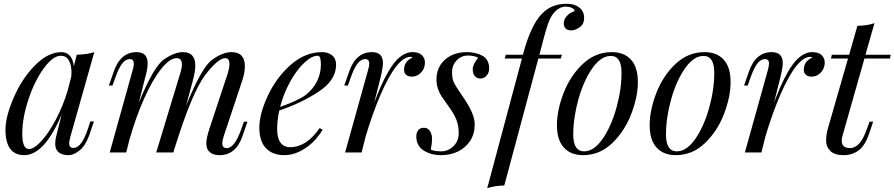

<svg xmlns="http://www.w3.org/2000/svg" viewBox="-20 -802 4705 1010"><path d="M131.8 -18.1Q159.7 -18.1 198.5 -60.8Q237.3 -103.5 274.7 -174.8Q312 -246.1 336.4 -327.1L355 -399.9Q356 -415.5 356 -421.9Q356 -461.9 341.6 -485.4Q327.1 -508.8 300.8 -508.8Q258.3 -508.8 210.2 -442.6Q162.1 -376.5 129.6 -278.8Q97.2 -181.2 97.2 -99.6Q97.2 -18.1 131.8 -18.1ZM107.4 14.2Q8.8 13.7 8.8 -120.1Q8.8 -188.5 52 -288.3Q95.2 -388.2 163.8 -458Q232.4 -527.8 304.2 -527.8Q330.6 -527.8 347.9 -508.3Q365.2 -488.8 368.2 -453.1L383.8 -514.2Q439.5 -515.6 476.1 -527.8L351.1 -85.9Q343.8 -59.6 343.8 -48.8Q343.8 -23.9 366.2 -23.9Q410.2 -23.9 442.9 -126L455.1 -163.1H474.1L449.2 -89.8Q428.7 -34.2 397.9 -10Q367.2 14.2 341.3 14.2Q295.9 14.2 278.8 -12.2Q270.5 -26.9 270.5 -44.4Q270.5 -62 273.9 -77.9Q277.3 -93.8 281.2 -108.2Q285.2 -122.6 286.1 -127L304.2 -199.7Q213.4 14.2 107.4 14.2Z M1197.8 -527.8Q1268.1 -527.8 1268.1 -453.1Q1268.1 -419.4 1253.9 -377L1156.7 -85Q1149.4 -61.5 1149.4 -46.9Q1149.4 -22.9 1172.9 -22.9Q1214.8 -22.9 1250 -125L1263.2 -162.1H1281.7L1256.8 -88.9Q1221.7 14.2 1135.7 14.2Q1091.3 14.2 1073.7 -13.2Q1065.4 -26.4 1065.4 -50.8Q1065.4 -75.2 1082 -126L1176.8 -412.1Q1187 -444.8 1187 -464.8Q1187 -496.1 1165 -496.1Q1126.5 -496.1 1057.9 -405Q989.3 -314 897.9 -20L898.9 -24.9L892.1 0H801.8L926.8 -412.1Q937 -443.8 937 -463.4Q937 -496.1 909.2 -496.1Q872.6 -496.1 827.4 -439Q782.2 -381.8 738 -283Q693.8 -184.1 660.2 -64.5L644 0H557.1L676.8 -429.2Q684.1 -454.1 684.1 -465.8Q684.1 -491.2 662.6 -491.2Q641.1 -491.2 622.6 -467.5Q604 -443.8 585 -389.2L571.8 -352.1H552.7L578.1 -424.8Q613.3 -527.8 698.7 -527.8Q756.8 -527.8 756.8 -467.8Q756.8 -438 742.2 -388.2L710.4 -262.2Q788.1 -452.1 843.3 -490Q898.4 -527.8 941.9 -527.8Q1007.3 -527.8 1007.3 -457.5Q1007.3 -425.8 994.1 -377L958.5 -244.6Q1039.6 -446.3 1095.2 -487.1Q1150.9 -527.8 1197.8 -527.8Z M1651.9 -508.8Q1619.6 -508.8 1580.1 -471.4Q1540.5 -434.1 1506.1 -371.8Q1471.7 -309.6 1453.6 -239.7Q1552.2 -274.4 1589.6 -303.7Q1627 -333 1647.5 -374.3Q1668 -415.5 1668 -462.2Q1668 -508.8 1651.9 -508.8ZM1476.1 14.2Q1414.1 14.2 1379.2 -22.2Q1344.2 -58.6 1344.2 -130.6Q1344.2 -202.6 1388.7 -298.1Q1433.1 -393.6 1509 -460.7Q1585 -527.8 1673.8 -527.8Q1706.1 -527.8 1727.1 -510.7Q1748 -493.7 1748 -461.9Q1748 -380.9 1657.7 -320.8Q1567.4 -260.7 1449.2 -220.7Q1438 -170.9 1438 -124Q1438 -27.8 1506.8 -27.8Q1592.3 -27.8 1661.1 -127.9L1677.2 -120.1Q1631.8 -42.5 1555.7 -4.9Q1516.6 14.2 1476.1 14.2Z M2149.9 -527.8Q2183.1 -527.8 2199.2 -512Q2215.3 -496.1 2215.3 -473.9Q2215.3 -451.7 2205.6 -435.1Q2184.1 -398.9 2145 -398.9Q2127.4 -398.9 2116.5 -408.4Q2105.5 -418 2105.5 -435.1Q2105.5 -480 2150.4 -499Q2146.5 -502.9 2139.2 -502.9Q2068.4 -502.9 1981.4 -302.7Q1940.4 -208 1903.3 -83.5L1882.3 0H1795.4L1915 -429.2Q1922.4 -454.1 1922.4 -468.3Q1922.4 -491.2 1900.6 -491.2Q1878.9 -491.2 1860.6 -467.5Q1842.3 -443.8 1823.2 -389.2L1810.1 -352.1H1791L1816.4 -424.8Q1851.6 -527.8 1937 -527.8Q1994.6 -527.8 1994.6 -469.7Q1994.6 -446.8 1980.5 -388.2L1948.2 -261.2Q2020 -452.1 2083.5 -502Q2116.7 -528.3 2149.9 -527.8Z M2305.2 -291.5Q2275.9 -336.9 2275.9 -382.3Q2275.9 -427.7 2296.6 -460Q2317.4 -492.2 2353 -510Q2388.7 -527.8 2435.8 -527.8Q2482.9 -527.8 2518.1 -508.5Q2553.2 -489.3 2553.2 -440.9Q2553.2 -414.1 2532.7 -397.5Q2522 -388.7 2505.9 -388.9Q2489.7 -389.2 2478.3 -400.9Q2466.8 -412.6 2466.8 -438Q2466.8 -463.4 2495.1 -498Q2475.1 -509.8 2440.9 -509.8Q2406.7 -509.8 2382.3 -484.4Q2357.9 -459 2357.9 -423.8Q2357.9 -388.7 2366.7 -369.9Q2375.5 -351.1 2392.1 -327.4Q2408.7 -303.7 2428.2 -273.4Q2477.1 -198.2 2477.1 -147.9Q2477.1 -97.7 2453.6 -61.8Q2430.2 -25.9 2390.9 -5.9Q2351.6 14.2 2299.6 14.2Q2247.6 14.2 2208.7 -10.3Q2169.9 -34.7 2169.9 -85Q2169.9 -102.5 2179.4 -116.2Q2189 -129.9 2210.2 -129.9Q2231.4 -129.9 2242.2 -111.8Q2252.9 -93.8 2252.9 -71.5Q2252.9 -49.3 2246.1 -15.1Q2264.6 -5.9 2301 -5.9Q2337.4 -5.9 2365.2 -33Q2393.1 -60.1 2393.1 -100.3Q2393.1 -140.6 2381.1 -171.4Q2369.1 -202.1 2343 -238Q2316.9 -273.9 2305.2 -291.5Z M2985.8 -642.1Q2945.8 -642.1 2945.8 -679.7Q2945.8 -699.7 2961.4 -717.5Q2977.1 -735.4 3002.9 -743.2Q3002.9 -752.4 2989.5 -759.8Q2976.1 -767.1 2951.7 -767.1Q2927.2 -766.6 2902.8 -744.1Q2878.4 -721.7 2862.5 -675.8Q2846.7 -629.9 2817.9 -515.1L2817.4 -514.2H2936L2929.7 -494.1H2812L2632.8 173.8Q2580.1 175.3 2543 188L2725.6 -494.1H2634.8L2641.1 -514.2H2730.5L2731 -515.1Q2772.5 -672.4 2833 -731.9Q2882.3 -782.2 2962.4 -782.2Q3002.4 -782.2 3027.6 -762.2Q3052.7 -742.2 3052.7 -708Q3052.7 -673.8 3028.6 -658Q3004.4 -642.1 2985.8 -642.1Z M3192.9 -507.8Q3141.6 -507.8 3095.9 -442.9Q3050.3 -377.9 3022.9 -280.3Q2995.6 -182.6 2995.6 -94.2Q2995.6 -5.9 3052.7 -5.9Q3104 -5.9 3149.4 -70.8Q3194.8 -135.7 3222.2 -233.2Q3249.5 -330.6 3249.5 -419.2Q3249.5 -507.8 3192.9 -507.8ZM3198.7 -527.8Q3262.7 -527.8 3299.1 -488.3Q3335.4 -448.7 3335.4 -370.6Q3335.4 -292.5 3300.5 -201.9Q3265.6 -111.3 3200 -48.6Q3134.3 14.2 3046.9 14.2Q2982.9 14.2 2946.3 -25.6Q2909.7 -65.4 2909.7 -143.6Q2909.7 -221.7 2944.6 -312.3Q2979.5 -402.8 3045.4 -465.3Q3111.3 -527.8 3198.7 -527.8Z M3680.7 -507.8Q3629.4 -507.8 3583.7 -442.9Q3538.1 -377.9 3510.7 -280.3Q3483.4 -182.6 3483.4 -94.2Q3483.4 -5.9 3540.5 -5.9Q3591.8 -5.9 3637.2 -70.8Q3682.6 -135.7 3710 -233.2Q3737.3 -330.6 3737.3 -419.2Q3737.3 -507.8 3680.7 -507.8ZM3686.5 -527.8Q3750.5 -527.8 3786.9 -488.3Q3823.2 -448.7 3823.2 -370.6Q3823.2 -292.5 3788.3 -201.9Q3753.4 -111.3 3687.7 -48.6Q3622.1 14.2 3534.7 14.2Q3470.7 14.2 3434.1 -25.6Q3397.5 -65.4 3397.5 -143.6Q3397.5 -221.7 3432.4 -312.3Q3467.3 -402.8 3533.2 -465.3Q3599.1 -527.8 3686.5 -527.8Z M4252.9 -527.8Q4286.1 -527.8 4302.2 -512Q4318.4 -496.1 4318.4 -473.9Q4318.4 -451.7 4308.6 -435.1Q4287.1 -398.9 4248 -398.9Q4230.5 -398.9 4219.5 -408.4Q4208.5 -418 4208.5 -435.1Q4208.5 -480 4253.4 -499Q4249.5 -502.9 4242.2 -502.9Q4171.4 -502.9 4084.5 -302.7Q4043.5 -208 4006.3 -83.5L3985.4 0H3898.4L4018.1 -429.2Q4025.4 -454.1 4025.4 -468.3Q4025.4 -491.2 4003.7 -491.2Q3981.9 -491.2 3963.6 -467.5Q3945.3 -443.8 3926.3 -389.2L3913.1 -352.1H3894L3919.4 -424.8Q3954.6 -527.8 4040 -527.8Q4097.7 -527.8 4097.7 -469.7Q4097.7 -446.8 4083.5 -388.2L4051.3 -261.2Q4123 -452.1 4186.5 -502Q4219.7 -528.3 4252.9 -527.8Z M4407.7 -62.5Q4407.7 -22.9 4451.2 -22.9Q4476.1 -22.9 4497.8 -44.4Q4519.5 -65.9 4540 -123L4554.2 -162.1H4573.2L4552.2 -99.1Q4531.2 -37.1 4497.6 -11.5Q4463.9 14.2 4417 14.2Q4370.1 14.2 4347.9 -7.8Q4325.7 -29.8 4325.7 -61.3Q4325.7 -92.8 4335 -126L4440.9 -494.1H4351.1L4356 -514.2H4446.8L4490.2 -666Q4545.4 -667.5 4580.1 -680.2L4532.7 -514.2H4665L4662.1 -494.1H4527.3L4411.1 -85Q4407.7 -73.2 4407.7 -62.5Z"/></svg>

Font: PlayfairDisplay-Italic
Style: Italic
Weight: 400
Italic angle: -14°
Designer: Claus Eggers Sørensen
Foundry: Claus Eggers Sørensen
Version: Version 1.002;PS 001.002;hotconv 1.0.70;makeotf.lib2.5.58329